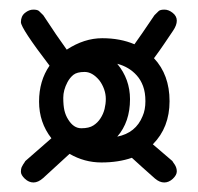

<svg xmlns="http://www.w3.org/2000/svg" viewBox="-20 -569 415 403"><path d="M188.5 -400.4Q173.8 -418 157.7 -418Q141.6 -418 134 -411.9Q126.5 -405.8 121.6 -396.5Q112.8 -379.9 112.8 -363.8Q112.8 -347.7 115.2 -337.2Q117.7 -326.7 123 -318.4Q134.3 -299.8 150.6 -299.8Q167 -299.8 176 -305.7Q185.1 -311.5 190.9 -320.6Q196.8 -329.6 199.5 -340.3Q202.1 -351.1 202.1 -361.3Q202.1 -371.6 198.5 -381.8Q194.8 -392.1 188.5 -400.4ZM226.1 -435.1Q252.9 -402.8 252.9 -360.8Q252.9 -313 226.1 -282.2Q265.1 -290 279.3 -325.2Q285.2 -338.4 285.2 -356.7Q285.2 -375 280.3 -388.2Q275.4 -401.4 267.1 -410.6Q251 -428.7 226.1 -435.1ZM120.1 -464.8Q156.7 -488.8 194.6 -488.8Q232.4 -488.8 262.2 -476.1Q272.9 -490.7 304.2 -537.1Q310.1 -543 313.2 -545.9Q316.4 -548.8 325.2 -548.8Q334 -548.8 342.5 -542Q351.1 -535.2 351.1 -525.6Q351.1 -516.1 343.3 -504.6Q335.4 -493.2 325 -477.5Q314.5 -461.9 303.2 -446.8Q335.9 -412.1 335.9 -356.7Q335.9 -301.3 300.8 -266.1L341.8 -231Q341.8 -230.5 343.3 -228.5Q344.7 -226.6 346.7 -223.6Q351.1 -216.8 351.1 -209.2Q351.1 -201.7 342.8 -193.8Q334.5 -186 324.7 -186Q314.9 -186 305.2 -194.3Q275.9 -220.2 256.8 -237.8Q228.5 -228 192.9 -228Q157.2 -228 126 -246.1Q110.8 -232.4 95.9 -218.5Q81.1 -204.6 70.6 -195.3Q60.1 -186 50.3 -186Q40.5 -186 32.2 -193.8Q23.9 -201.7 23.9 -208.3Q23.9 -214.8 25.4 -218Q26.9 -221.2 28.6 -223.9Q30.3 -226.6 31.7 -228.5Q33.2 -230.5 33.2 -231L87.9 -278.8Q62 -312 62 -355.7Q62 -399.4 84 -431.2Q23.9 -509.8 23.9 -522.5Q23.9 -535.2 32.5 -542Q41 -548.8 49.8 -548.8Q58.6 -548.8 61.8 -545.9Q64.9 -543 70.8 -537.1Q100.1 -492.2 120.1 -464.8Z"/></svg>

Font: Ribeye Marrow
Style: Regular
Weight: 400
Designer: Astigmatic (AOETI)
Foundry: Astigmatic (AOETI)
Version: Version 1.000